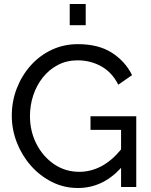

<svg xmlns="http://www.w3.org/2000/svg" viewBox="-20 -936 754 961"><path d="M370 5Q300 5 239.5 -25.5Q179 -56 134 -107.5Q89 -159 64 -223.5Q39 -288 39 -357Q39 -429 64 -493.5Q89 -558 133.5 -608Q178 -658 238.5 -686.5Q299 -715 370 -715Q473 -715 540 -672Q607 -629 641 -560L572 -512Q541 -574 487 -604Q433 -634 368 -634Q314 -634 270 -611Q226 -588 194.5 -548.5Q163 -509 146.5 -459Q130 -409 130 -355Q130 -279 162.5 -215.5Q195 -152 251 -114Q307 -76 377 -76Q434 -76 486.5 -103.5Q539 -131 586 -188V-286H433V-354H662V0H586V-96Q494 5 370 5ZM329 -810V-916H409V-810Z"/></svg>

Font: Raleway Medium
Style: Regular
Weight: 500
Designer: Matt McInerney, Pablo Impallari, Rodrigo Fuenzalida
Foundry: Matt McInerney, Pablo Impallari, Rodrigo Fuenzalida
Version: Version 4.026